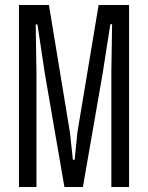

<svg xmlns="http://www.w3.org/2000/svg" viewBox="-20 -749 593 769"><path d="M56 -729H176L260 -219L272 -109H279L290 -219L375 -729H497V0H426V-461L429 -652H422L391 -454L312 0H238L160 -452L130 -651H123L126 -461V0H56Z"/></svg>

Font: Mona Sans Condensed
Style: Regular
Weight: 400
Width: 3
Designer: Deni Anggara
Foundry: GitHub
Version: Version 2.000